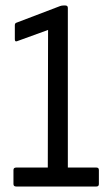

<svg xmlns="http://www.w3.org/2000/svg" viewBox="-20 -679 391 699"><path d="M39 0Q29 0 29 -9V-60Q29 -69 39 -69H154L155 -570L42 -529Q34 -526 34 -536V-587Q34 -594 39 -596L199 -657Q205 -659 211 -659H218Q227 -659 227 -650V-69H331Q340 -69 340 -60V-9Q340 0 331 0Z"/></svg>

Font: Sofia Sans Cond
Style: Regular
Weight: 400
Width: 3
Designer: Botio Nikoltchev, Ani Petrova
Foundry: lettersoup
Version: Version 4.100; ttfautohint (v1.8.3)